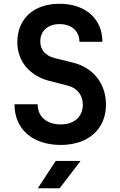

<svg xmlns="http://www.w3.org/2000/svg" viewBox="-20 -760 640 1020"><path d="M303 10C449 10 543 -74 543 -204C543 -314 477 -400 369 -427L268 -452C221 -465 194 -495 194 -540C194 -595 234 -632 296 -632C360 -632 402 -595 402 -538H524C524 -660 434 -740 296 -740C159 -740 72 -660 72 -536C72 -435 137 -357 243 -330L341 -305C392 -292 420 -252 420 -204C420 -141 375 -99 303 -99C228 -99 180 -140 180 -206H57C57 -73 154 10 303 10ZM181 240H297L408 95H276Z"/></svg>

Font: JetBrains Mono
Style: Bold
Weight: 558
Monospace: yes
Designer: Philipp Nurullin, Konstantin Bulenkov
Foundry: JetBrains
Version: Version 2.305